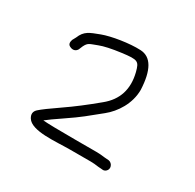

<svg xmlns="http://www.w3.org/2000/svg" viewBox="-86 -729 522 514"><g transform="rotate(30 175.0 -472.0)"><path d="M82.1 -343C90.7 -349.9 105.5 -360.4 126.5 -374.6C169.3 -403.6 177.4 -411.8 215.6 -442.5C242.4 -464 267.1 -501.4 267.1 -544C264.5 -603.7 246.7 -634.4 213.6 -636C179.2 -637.7 126.9 -629.2 100.3 -619.2C71.2 -608.2 56.9 -603.6 47.1 -579L41.1 -568C38.1 -559 39.5 -552.9 45.4 -549.8C56.1 -543.9 64.6 -547.5 69.1 -555L74.1 -567C81.7 -582.3 86.1 -581.6 108.6 -590.4C122.6 -595.9 144.1 -600.5 172.9 -604.3C221.3 -610.6 224.5 -607.7 232.1 -579C243.9 -532 231.9 -494 196.1 -465C164.4 -438.6 134.9 -416 107.4 -397.2C79.9 -378.4 62 -365.1 53.6 -357.5C45.3 -349.8 44.3 -340.8 50.6 -330.5C68 -302.1 140.1 -311 183.1 -311H247.1C254.4 -311 262.4 -310.3 271.1 -309L284.1 -308C288.1 -307.3 291.8 -308.3 295.1 -311C305.8 -319.6 299.1 -336 287.1 -338L274.1 -339C264.8 -340.3 255.8 -341 247.1 -341H183.1C129.1 -341 95.4 -341.7 82.1 -343Z"/></g></svg>

Font: MewTooHand
Style: Condensed
Weight: 400
Designer: Mew Too, Robert Jablonski
Version: Version 0.77